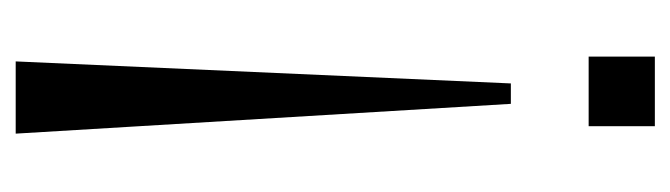

<svg xmlns="http://www.w3.org/2000/svg" viewBox="-334 -546 879 252"><g transform="rotate(-90 106.0 -419.5)"><path d="M158.2 0H66.9V-86.9H158.2ZM123 -189H96.2L57.1 -838.9H151.9Z"/></g></svg>

Font: VL Oswald
Style: Light
Weight: 300
Designer: vernon adams
Foundry: vernon adams
Version: Version ; ttfautohint (v0.92.18-e454-dirty) -l 8 -r 50 -G 20